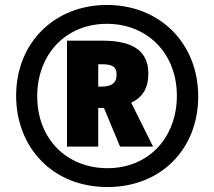

<svg xmlns="http://www.w3.org/2000/svg" viewBox="-20 -744 864 774"><path d="M413 10C629 10 779 -143 779 -355C779 -570 624 -724 411 -724C200 -724 45 -572 45 -358C45 -152 190 10 413 10ZM413 -66C251 -66 130 -182 130 -356C130 -523 243 -648 411 -648C573 -648 693 -530 693 -358C693 -191 581 -66 413 -66ZM250 -153H376V-309H399L464 -153H597L509 -330C555 -352 578 -388 578 -448C578 -535 520 -580 395 -580H250ZM389 -395H376V-485H390C433 -485 450 -475 450 -443C450 -407 427 -395 389 -395Z"/></svg>

Font: Noto Sans Thai Looped Condensed Black
Style: Regular
Weight: 900
Width: 3
Designer: Sasikarn Vongin, Ben Mitchell
Foundry: The Fontpad Ltd
Version: Version 1.001